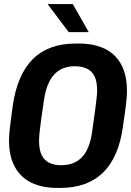

<svg xmlns="http://www.w3.org/2000/svg" viewBox="-20 -909 641 939"><path d="M258 10Q187 10 134.5 -15Q82 -40 53 -92Q24 -144 24 -224Q24 -238 25.5 -256Q27 -274 31 -306Q35 -338 42 -390Q64 -544 140.5 -620Q217 -696 350 -696H367Q438 -696 490.5 -671.5Q543 -647 572 -595Q601 -543 601 -462Q601 -449 599.5 -430.5Q598 -412 594 -380Q590 -348 582 -295Q562 -142 485 -66Q408 10 275 10ZM279 -101Q345 -101 382.5 -142Q420 -183 431 -268Q440 -328 444.5 -364.5Q449 -401 451.5 -420.5Q454 -440 454.5 -450Q455 -460 455 -466Q455 -511 442 -536.5Q429 -562 404.5 -573.5Q380 -585 346 -585Q282 -585 244.5 -544Q207 -503 195 -419Q186 -359 181 -322.5Q176 -286 174 -266Q172 -246 171.5 -236.5Q171 -227 171 -220Q171 -177 184 -150.5Q197 -124 221.5 -112.5Q246 -101 279 -101ZM316 -752 215 -886V-889H336L414 -752Z"/></svg>

Font: Chivo Mono SemiBold
Style: Italic
Weight: 600
Italic angle: -8.05°
Monospace: yes
Version: Version 1.008